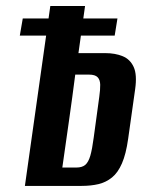

<svg xmlns="http://www.w3.org/2000/svg" viewBox="-20 -610 484 630"><path d="M61.7 0 145.1 -590.4H259.1L237.4 -435.7H325.3Q358 -435.7 382.5 -425.6Q407 -415.6 418.6 -390.3Q430.2 -365.1 423.5 -317.6L400.5 -154.6Q393.5 -104.6 380.2 -74Q367 -43.5 347.5 -27.7Q328.1 -11.9 303.3 -5.9Q278.5 0 247.2 0ZM184.5 -60.3H230.9Q249.3 -60.3 259.7 -68.9Q270 -77.6 276.3 -98.9Q282.5 -120.3 287.5 -158.7L305.8 -292.9Q309.1 -316.1 308.8 -332Q308.5 -347.9 300.4 -356.5Q292.3 -365.2 271.9 -365.2H226.9Q217.3 -290.4 206.2 -212.6Q195.1 -134.7 184.5 -60.3ZM45 -493.1 54.7 -549.5H365.4L356.3 -493.1Z"/></svg>

Font: Alumni Sans Thin
Style: Italic
Weight: 100
Italic angle: -8°
Designer: Robert E. Leuschke
Foundry: Robert E. Leuschke
Version: Version 1.016